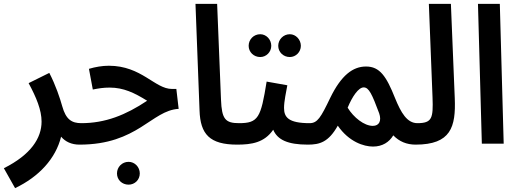

<svg xmlns="http://www.w3.org/2000/svg" viewBox="-54 -743 2685 993"><path d="M24 230C148 171 234 77 262 -36C284 -10 316 5 357 5C401 5 422 -19 422 -52C422 -83 405 -106 367 -106C317 -106 287 -125 268 -193C256 -236 234 -302 201 -366L94 -313C134 -239 161 -174 161 -114C161 -29 106 57 -34 127Z M611 212C643 212 669 187 669 154C669 121 643 94 611 94C577 94 551 121 551 154C551 187 577 212 611 212Z M357 5C659 5 729 -172 870 -180L858 -283H835C747 -283 678 -403 509 -403C475 -403 440 -397 406 -387L426 -280C457 -286 480 -290 513 -290C585 -290 641 -263 707 -222C596 -148 491 -106 366 -106Z M1173 5C1216 5 1238 -19 1238 -52C1238 -84 1221 -106 1183 -106C1111 -106 1093 -127 1089 -227L1069 -723H957L978 -172C982 -49 1030 5 1173 5Z M1292 -448C1323 -448 1349 -474 1349 -506C1349 -539 1323 -566 1292 -566C1258 -566 1232 -539 1232 -506C1232 -474 1258 -448 1292 -448ZM1445 -448C1476 -448 1502 -474 1502 -506C1502 -538 1476 -566 1445 -566C1411 -566 1385 -538 1385 -506C1385 -474 1411 -448 1445 -448Z M1172 5C1247 5 1313 -5 1359 -72C1381 -20 1434 5 1538 5C1581 5 1603 -19 1603 -52C1603 -83 1586 -106 1548 -106C1437 -106 1415 -137 1415 -185C1415 -219 1426 -268 1432 -302L1325 -321C1295 -134 1282 -106 1182 -106Z M1538 5C1600 5 1645 -8 1693 -93C1751 -9 1828 15 1875 15C1924 15 1959 -8 1980 -43C2011 -11 2049 5 2096 5C2138 5 2160 -20 2160 -52C2160 -83 2143 -106 2105 -106C2051 -106 2020 -160 1989 -236C1944 -349 1910 -399 1839 -399C1771 -399 1711 -354 1654 -237C1605 -135 1588 -106 1547 -106ZM1744 -186C1768 -244 1800 -291 1827 -291C1854 -291 1870 -256 1907 -157C1920 -119 1908 -92 1874 -92C1830 -92 1775 -135 1744 -186Z M2095 5C2278 5 2304 -86 2298 -235L2278 -723H2164L2183 -239C2187 -132 2181 -106 2104 -106Z M2438 0H2551L2531 -723H2418Z"/></svg>

Font: Noto Sans Arabic Cond SemBd
Style: Regular
Weight: 600
Width: 3
Designer: Monotype Design Team, Nadine Chahine, Nizar Qandah and Khaled Hosny
Foundry: Monotype Imaging Inc.
Version: Version 2.012